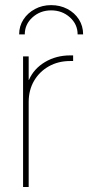

<svg xmlns="http://www.w3.org/2000/svg" viewBox="-20 -748 352 768"><path d="M72.3 0V-522.5H94.7V-428.2H95.7Q115.2 -473.1 159.9 -499.8Q204.6 -526.4 260.7 -526.4Q265.1 -526.4 266.6 -526.4Q268.1 -526.4 272.5 -526.4V-503.9Q269.5 -503.9 267.3 -503.9Q265.1 -503.9 260.7 -503.9Q212.9 -503.9 175.3 -482.7Q137.7 -461.4 116.2 -424.6Q94.7 -387.7 94.7 -339.8V0ZM184.6 -727.5Q220.2 -727.5 249.5 -712.2Q278.8 -696.8 295.7 -670.2Q312.5 -643.6 312.5 -610.4H290.5Q290.5 -650.9 259.5 -678.7Q228.5 -706.5 184.6 -706.5Q141.1 -706.5 110.1 -678.7Q79.1 -650.9 79.1 -610.4H56.6Q56.6 -643.6 73.7 -669.9Q90.8 -696.3 119.9 -711.9Q148.9 -727.5 184.6 -727.5Z"/></svg>

Font: Inter 28pt Thin
Style: Regular
Weight: 250
Designer: Rasmus Andersson
Foundry: rsms
Version: Version 4.001;git-66647c0bb